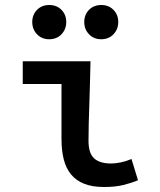

<svg xmlns="http://www.w3.org/2000/svg" viewBox="-20 -736 640 768"><path d="M396 12Q349 12 316.5 -1Q284 -14 264 -38.5Q244 -63 235 -98.5Q226 -134 226 -179V-400H71V-491H342Q341 -451 340 -408.5Q339 -366 337.5 -324Q336 -282 335 -243Q334 -204 334 -173Q334 -123 356.5 -102.5Q379 -82 425 -82Q442 -82 463.5 -86.5Q485 -91 506 -100L532 -15Q506 -4 473.5 4Q441 12 396 12ZM177 -579Q147 -579 128 -599Q109 -619 109 -648Q109 -677 128 -696.5Q147 -716 177 -716Q207 -716 226 -696.5Q245 -677 245 -648Q245 -619 226 -599Q207 -579 177 -579ZM385 -579Q355 -579 336 -599Q317 -619 317 -648Q317 -677 336 -696.5Q355 -716 385 -716Q415 -716 434 -696.5Q453 -677 453 -648Q453 -619 434 -599Q415 -579 385 -579Z"/></svg>

Font: Source Code Pro Semibold
Style: Regular
Weight: 600
Monospace: yes
Designer: Paul D. Hunt, Teo Tuominen
Foundry: Adobe Systems Incorporated
Version: Version 2.030;PS 1.000;hotconv 16.6.51;makeotf.lib2.5.65220